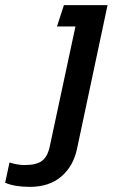

<svg xmlns="http://www.w3.org/2000/svg" viewBox="-133 -494 458 748"><path d="M-17 234Q-75 234 -113 218L-96 139Q-81 144 -65.5 146.5Q-50 149 -37 149Q10 149 31.5 132Q53 115 61 76L161 -391H89L116 -474H286L167 86Q153 153 106 193.5Q59 234 -17 234Z"/></svg>

Font: Kanit
Style: Italic
Weight: 400
Italic angle: -12°
Designer: Katatrad Team
Foundry: CadsonDemak
Version: Version 2.000; ttfautohint (v1.8.3)